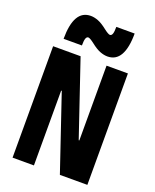

<svg xmlns="http://www.w3.org/2000/svg" viewBox="-176 -1084 952 1182"><g transform="rotate(20 300.0 -492.5)"><path d="M55 0V-730H235L401 -240H405V-730H545V0H365L199 -490H195V0ZM390 -785Q367 -785 341 -795Q315 -805 281 -832Q267 -843 256.5 -849Q246 -855 241 -855Q230 -855 225 -841Q220 -827 220 -795H100Q100 -890 127.5 -937.5Q155 -985 210 -985Q233 -985 259 -975Q285 -965 319 -938Q333 -927 343.5 -921Q354 -915 359 -915Q370 -915 375 -929Q380 -943 380 -975H500Q500 -881 472.5 -833Q445 -785 390 -785Z"/></g></svg>

Font: M PLUS Code Latin Expanded
Style: Bold
Weight: 700
Width: 7
Designer: Coji Morishita
Foundry: UNDERFOREST DESIGN
Version: Version 1.002; ttfautohint (v1.8.3)